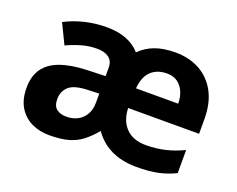

<svg xmlns="http://www.w3.org/2000/svg" viewBox="-95 -722 1107 898"><g transform="rotate(20 458.5 -273.5)"><path d="M641 -556Q710 -556 762.5 -527Q815 -498 844.5 -443Q874 -388 874 -308V-236H521Q523 -173 558.5 -137Q594 -101 657 -101Q707 -101 752 -111.5Q797 -122 843 -144V-29Q802 -9 758 0.5Q714 10 649 10Q605 10 565 -1Q525 -12 493 -34.5Q461 -57 437 -91Q408 -56 378.5 -33.5Q349 -11 311 -0.5Q273 10 216 10Q169 10 129.5 -8.5Q90 -27 66 -65.5Q42 -104 42 -163Q42 -221 68.5 -258.5Q95 -296 147.5 -315Q200 -334 278 -337L371 -340V-381Q371 -415 349.5 -431Q328 -447 290 -447Q251 -447 214.5 -436.5Q178 -426 141 -409L93 -508Q136 -531 189 -544Q242 -557 299 -557Q354 -557 396 -541Q438 -525 466 -493Q498 -525 540.5 -540.5Q583 -556 641 -556ZM316 -251Q248 -249 221.5 -225Q195 -201 195 -162Q195 -128 213.5 -113.5Q232 -99 263 -99Q294 -99 318 -111.5Q342 -124 356.5 -148.5Q371 -173 371 -208V-253ZM638 -450Q589 -450 559 -422Q529 -394 524 -335H734Q734 -368 722.5 -394Q711 -420 690 -435Q669 -450 638 -450Z"/></g></svg>

Font: Noto Sans Malayalam
Style: Regular
Weight: 400
Designer: Jelle Bosma - Monotype Design Team
Foundry: Monotype Imaging Inc.
Version: Version 2.103